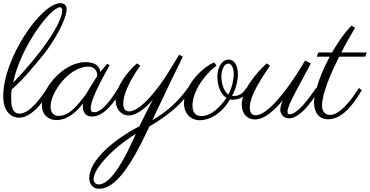

<svg xmlns="http://www.w3.org/2000/svg" viewBox="-21 -730 2305 1196"><path d="M354 -710C236 -710 -1 -368 -1 -131C-1 -36 47 3 100 3C196 3 288 -161 292 -168L274 -182C242 -133 167 -22 101 -22C68 -22 49 -49 49 -105C49 -125 47 -147 52 -172C88 -209 105 -212 246 -385C317 -472 394 -611 394 -672C394 -701 376 -710 354 -710ZM61 -215C103 -429 292 -685 354 -685C361 -685 367 -673 367 -668C367 -583 227 -386 61 -215Z M647 -332C631 -315 617 -298 604 -282C598 -323 568 -343 508 -343C455 -343 369 -311 296 -216C254 -161 240 -112 240 -75C240 -15 281 18 330 18C378 18 432 -4 497 -86C496 -81 495 -69 495 -67C495 -30 513 -4 552 -4C632 -4 700 -106 733 -168L716 -182C689 -139 623 -31 566 -31C553 -31 544 -35 544 -56C544 -119 636 -274 662 -325ZM512 -139C465 -80 415 -8 343 -8C312 -8 294 -30 294 -66C294 -110 320 -167 364 -221C424 -292 487 -315 527 -315C583 -315 585 -269 585 -257C566 -229 529 -167 512 -139Z M932 -109C911 -73 875 0 847 57C690 137 535 269 535 378C535 421 561 446 596 446C703 446 802 289 910 57C1028 -11 1111 -82 1167 -168L1149 -182C1096 -106 1020 -33 928 18C1010 -156 1116 -375 1118 -377L1095 -389C1074 -356 1053 -320 1032 -286C962 -171 852 -36 783 -36C755 -36 747 -59 747 -85C747 -168 829 -289 853 -321L832 -335C772 -283 699 -188 699 -109C699 -51 732 -11 782 -11C828 -11 882 -53 932 -109ZM825 104C760 254 671 419 594 419C575 419 562 406 562 385C562 323 675 196 825 104Z M1424 -133C1447 -169 1461 -228 1461 -267C1461 -319 1440 -359 1403 -359C1363 -359 1333 -312 1333 -254C1333 -197 1353 -143 1390 -120C1346 -57 1291 -7 1233 -7C1196 -7 1178 -31 1178 -72C1178 -164 1259 -272 1328 -321L1313 -342C1223 -301 1125 -186 1125 -88C1125 -23 1166 19 1224 19C1280 19 1357 -17 1412 -111C1418 -109 1424 -109 1430 -109C1467 -109 1501 -125 1531 -168L1514 -182C1491 -146 1469 -132 1433 -132C1430 -132 1427 -132 1424 -133ZM1358 -254C1358 -296 1376 -334 1402 -334C1422 -334 1435 -305 1435 -267C1435 -238 1426 -187 1402 -141C1370 -163 1358 -216 1358 -254Z M1742 -106C1731 -83 1725 -63 1725 -46C1725 -18 1746 7 1780 7C1862 7 1953 -148 1965 -168L1948 -182C1902 -114 1830 -17 1782 -18C1774 -18 1770 -24 1770 -34C1770 -78 1839 -187 1915 -335L1879 -353C1824 -255 1665 -12 1572 -12C1543 -12 1535 -34 1535 -60C1535 -140 1615 -251 1661 -321L1640 -335C1573 -273 1485 -169 1485 -79C1485 -22 1518 14 1567 14C1625 14 1681 -36 1742 -106Z M1962 -403 1952 -377H2033C1957 -236 1935 -130 1935 -91C1935 -31 1965 13 2023 13C2118 13 2187 -93 2233 -168L2215 -182C2206 -168 2112 -14 2036 -14C2008 -14 1985 -31 1985 -73C1985 -141 2033 -261 2092 -377H2254L2264 -403H2105C2133 -458 2163 -511 2191 -557L2169 -570C2118 -523 2060 -425 2047 -403Z"/></svg>

Font: Parisienne
Style: Regular
Weight: 400
Designer: Astigmatic (AOETI)
Foundry: Astigmatic (AOETI)
Version: Version 1.000